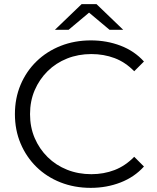

<svg xmlns="http://www.w3.org/2000/svg" viewBox="-20 -901 759 927"><path d="M418 6Q339 6 272 -20.5Q205 -47 156 -95Q107 -143 79.5 -208Q52 -273 52 -350Q52 -427 79.5 -492Q107 -557 156.5 -605Q206 -653 273 -679.5Q340 -706 419 -706Q495 -706 562 -680.5Q629 -655 675 -604L628 -557Q585 -601 533 -620.5Q481 -640 421 -640Q358 -640 304 -618.5Q250 -597 210 -557.5Q170 -518 147.5 -465.5Q125 -413 125 -350Q125 -287 147.5 -234.5Q170 -182 210 -142.5Q250 -103 304 -81.5Q358 -60 421 -60Q481 -60 533 -80Q585 -100 628 -144L675 -97Q629 -46 562 -20Q495 6 418 6ZM245 -757 374 -881H446L575 -757H509L410 -840L311 -757Z"/></svg>

Font: Modern
Style: Small
Weight: 400
Designer: Julieta Ulanovsky
Foundry: Julieta Ulanovsky
Version: Version 8.000